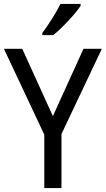

<svg xmlns="http://www.w3.org/2000/svg" viewBox="-20 -964 542 984"><path d="M393 -934V-944H290C268 -899 229 -838 197 -795V-784H253C298 -820 368 -895 393 -934ZM251 -369 94 -714H0L207 -274V0H295V-277L502 -714H408Z"/></svg>

Font: Noto Sans Arabic UI SmCn
Style: Regular
Weight: 400
Width: 4
Designer: Monotype Design Team, Nadine Chahine and Nizar Qandah
Foundry: Monotype Imaging Inc.
Version: Version 2.010